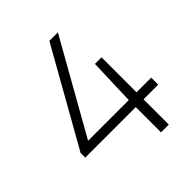

<svg xmlns="http://www.w3.org/2000/svg" viewBox="-205 -864 989 989"><g transform="rotate(-45 289.0 -370.0)"><path d="M25.5 -184V-218L320 -740H382L87 -217L77 -235H557V-184ZM393.5 0V-235L402 -490H450V0Z"/></g></svg>

Font: Encode Sans SC Light
Style: Regular
Weight: 300
Version: Version 3.002